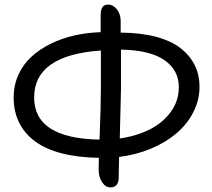

<svg xmlns="http://www.w3.org/2000/svg" viewBox="-20 -775 929 843"><path d="M465.8 47.9Q443.4 47.9 428.2 25.1Q413.1 2.4 413.1 -32.2Q413.1 -62 414.1 -82Q226.6 -85.4 133.3 -155Q40 -224.6 40 -347.2Q40 -400.9 61 -447Q82 -493.2 118.2 -526.1Q154.3 -559.1 202.9 -583Q251.5 -606.9 306.9 -619.4Q362.3 -631.8 421.9 -633.8V-707Q421.9 -731 429.4 -742.9Q437 -754.9 455.1 -754.9Q476.6 -754.9 492.9 -734.4Q509.3 -713.9 509.8 -684.1V-631.8Q598.1 -631.3 665.5 -613.3Q732.9 -595.2 773.9 -562.7Q814.9 -530.3 835.4 -487.8Q856 -445.3 856 -394Q856 -335.4 828.9 -282.5Q801.8 -229.5 754.6 -189.5Q707.5 -149.4 642.6 -122.3Q577.6 -95.2 502.9 -85.9Q501 -15.6 501 9.8Q500 27.8 491 37.8Q481.9 47.9 465.8 47.9ZM511.2 -383.8Q511.2 -374 505.9 -167Q579.6 -177.7 637.5 -206.8Q695.3 -235.8 730.2 -284.2Q765.1 -332.5 765.1 -392.1Q765.1 -467.8 701.2 -511.5Q637.2 -555.2 511.2 -557.1ZM129.9 -347.2Q129.9 -167 417 -162.1Q422.9 -310.5 422.9 -388.2V-553.2Q129.9 -532.7 129.9 -347.2Z"/></svg>

Font: Shantell Sans Bouncy
Style: Regular
Weight: 400
Designer: Stephen Nixon, Anya Danilova, Shantell Martin
Foundry: Arrow Type
Version: Version 1.006;[9816181b4]